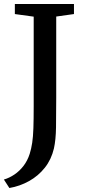

<svg xmlns="http://www.w3.org/2000/svg" viewBox="-36 -763 429 963"><path d="M-16.5 137.5Q11 129.5 36.5 112.2Q62 95 82 69Q102 43 113 8.5Q121 -17 125.5 -46.8Q130 -76.5 131.5 -120.2Q133 -164 133 -231V-679.5L38.5 -692.5V-743H335V-692.5L246 -680V-274Q246 -188 245 -124.5Q244 -61 234.5 -18.5Q221.5 37 188.8 78.2Q156 119.5 109.8 145.2Q63.5 171 11 180Z"/></svg>

Font: Merriweather 24pt Medium
Style: Regular
Weight: 500
Designer: Eben Sorkin
Foundry: Eben Sorkin
Version: Version 2.100